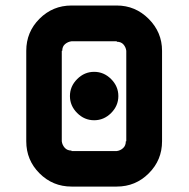

<svg xmlns="http://www.w3.org/2000/svg" viewBox="-20 -687 697 707"><path d="M264.2 -395.8Q290.8 -422.5 326.7 -422.5Q362.5 -422.5 389.2 -395.8Q415.8 -369.2 415.8 -333.3Q415.8 -297.5 389.2 -270.8Q362.5 -244.2 326.7 -244.2Q290.8 -244.2 264.2 -270.8Q237.5 -297.5 237.5 -333.3Q237.5 -369.2 264.2 -395.8ZM410 -130.8Q423.3 -132.5 433.3 -141.7Q443.3 -150.8 443.3 -166.7H445V-500Q443.3 -513.3 434.6 -523.3Q425.8 -533.3 410 -533.3V-535H243.3Q230 -533.3 219.6 -524.6Q209.2 -515.8 209.2 -500H207.5V-166.7Q209.2 -153.3 218.3 -142.9Q227.5 -132.5 243.3 -132.5V-130.8ZM410 0H243.3Q174.2 0 125.4 -48.8Q76.7 -97.5 76.7 -166.7V-500Q76.7 -569.2 125.4 -617.9Q174.2 -666.7 243.3 -666.7H410Q478.3 -666.7 527.5 -617.5Q576.7 -568.3 576.7 -500V-166.7Q576.7 -97.5 527.9 -48.8Q479.2 0 410 0Z"/></svg>

Font: 0xA000-Squareish
Style: Squareish-Bold
Weight: 700
Version: Version 0.1